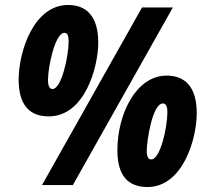

<svg xmlns="http://www.w3.org/2000/svg" viewBox="-20 -744 831 772"><path d="M176 -276C320 -276 375 -472 375 -573C375 -679 327 -724 254 -724C114 -724 55 -534 55 -424C55 -324 97 -276 176 -276ZM149 0H273L675 -714H551ZM191 -386C180 -386 173 -397 173 -422C173 -478 202 -612 239 -612C251 -612 256 -601 256 -577C256 -521 228 -386 191 -386ZM573 8C714 8 771 -183 771 -289C771 -396 723 -440 650 -440C527 -440 452 -285 452 -140C452 -40 493 8 573 8ZM588 -103C576 -103 570 -114 570 -138C570 -174 592 -328 635 -328C647 -328 653 -317 653 -293C653 -233 625 -103 588 -103Z"/></svg>

Font: Noto Sans ExtraCondensed Black
Style: Italic
Weight: 900
Width: 2
Italic angle: -12°
Designer: Monotype Design Team
Foundry: Monotype Imaging Inc.
Version: Version 2.013